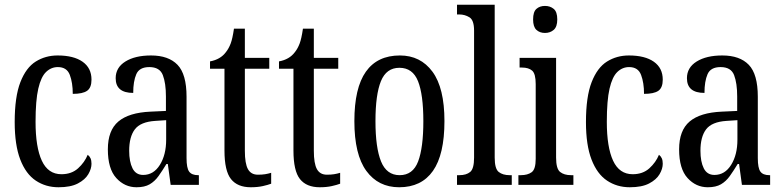

<svg xmlns="http://www.w3.org/2000/svg" viewBox="-20 -780 3301 810"><path d="M227 10Q173 10 131 -18Q89 -46 65.5 -107Q42 -168 42 -265Q42 -372 66 -433.5Q90 -495 131 -520.5Q172 -546 223 -546Q291 -546 328.5 -519.5Q366 -493 366 -444Q366 -410 347.5 -397Q329 -384 287 -384Q287 -431 274.5 -464Q262 -497 224 -497Q196 -497 174.5 -476.5Q153 -456 141.5 -406Q130 -356 130 -266Q130 -159 156.5 -102Q183 -45 239 -45Q282 -45 309.5 -70Q337 -95 350 -127Q358 -121 362 -112Q366 -103 366 -89Q366 -68 352.5 -45Q339 -22 308.5 -6Q278 10 227 10Z M556 10Q506 10 470.5 -29Q435 -68 435 -150Q435 -230 479.5 -267.5Q524 -305 615 -309L680 -312V-373Q680 -429 667 -463Q654 -497 610 -497Q568 -497 555 -467Q542 -437 542 -388Q468 -388 468 -450Q468 -495 509 -520.5Q550 -546 617 -546Q691 -546 729 -506.5Q767 -467 767 -372V-113Q767 -71 778 -56Q789 -41 816 -41H819V0H700L688 -88H682Q665 -60 649 -37.5Q633 -15 611.5 -2.5Q590 10 556 10ZM584 -42Q628 -42 654.5 -84.5Q681 -127 681 -191V-273L635 -270Q573 -266 549 -234.5Q525 -203 525 -144Q525 -98 539 -70Q553 -42 584 -42Z M1038 10Q982 10 954.5 -24.5Q927 -59 927 -145V-490H866V-521Q910 -529 933 -560Q945 -575 953 -596Q961 -617 967 -659H1013V-536H1116V-490H1013V-144Q1013 -90 1026 -66.5Q1039 -43 1068 -43Q1085 -43 1098 -45Q1111 -47 1124 -51V-5Q1111 0 1089 5Q1067 10 1038 10Z M1329 10Q1273 10 1245.5 -24.5Q1218 -59 1218 -145V-490H1157V-521Q1201 -529 1224 -560Q1236 -575 1244 -596Q1252 -617 1258 -659H1304V-536H1407V-490H1304V-144Q1304 -90 1317 -66.5Q1330 -43 1359 -43Q1376 -43 1389 -45Q1402 -47 1415 -51V-5Q1402 0 1380 5Q1358 10 1329 10Z M1664 10Q1576 10 1525.5 -59Q1475 -128 1475 -269Q1475 -409 1523.5 -477.5Q1572 -546 1667 -546Q1754 -546 1804.5 -477.5Q1855 -409 1855 -269Q1855 -128 1806.5 -59Q1758 10 1664 10ZM1666 -41Q1722 -41 1744 -99Q1766 -157 1766 -269Q1766 -381 1743.5 -437.5Q1721 -494 1665 -494Q1610 -494 1587 -437.5Q1564 -381 1564 -269Q1564 -157 1587.5 -99Q1611 -41 1666 -41Z M1908 0V-41H1918Q1947 -41 1963.5 -54.5Q1980 -68 1980 -115V-651Q1980 -695 1960.5 -707Q1941 -719 1918 -719H1908V-760H2067V-115Q2067 -68 2084 -54.5Q2101 -41 2130 -41H2139V0Z M2279 -641Q2257 -641 2243 -654Q2229 -667 2229 -698Q2229 -730 2243 -742.5Q2257 -755 2279 -755Q2301 -755 2316 -742.5Q2331 -730 2331 -698Q2331 -667 2316 -654Q2301 -641 2279 -641ZM2167 0V-41H2177Q2206 -41 2223 -53.5Q2240 -66 2240 -110V-425Q2240 -469 2225 -482Q2210 -495 2182 -495H2172V-536H2326V-115Q2326 -68 2343 -54.5Q2360 -41 2389 -41H2399V0Z M2637 10Q2583 10 2541 -18Q2499 -46 2475.5 -107Q2452 -168 2452 -265Q2452 -372 2476 -433.5Q2500 -495 2541 -520.5Q2582 -546 2633 -546Q2701 -546 2738.5 -519.5Q2776 -493 2776 -444Q2776 -410 2757.5 -397Q2739 -384 2697 -384Q2697 -431 2684.5 -464Q2672 -497 2634 -497Q2606 -497 2584.5 -476.5Q2563 -456 2551.5 -406Q2540 -356 2540 -266Q2540 -159 2566.5 -102Q2593 -45 2649 -45Q2692 -45 2719.5 -70Q2747 -95 2760 -127Q2768 -121 2772 -112Q2776 -103 2776 -89Q2776 -68 2762.5 -45Q2749 -22 2718.5 -6Q2688 10 2637 10Z M2966 10Q2916 10 2880.5 -29Q2845 -68 2845 -150Q2845 -230 2889.5 -267.5Q2934 -305 3025 -309L3090 -312V-373Q3090 -429 3077 -463Q3064 -497 3020 -497Q2978 -497 2965 -467Q2952 -437 2952 -388Q2878 -388 2878 -450Q2878 -495 2919 -520.5Q2960 -546 3027 -546Q3101 -546 3139 -506.5Q3177 -467 3177 -372V-113Q3177 -71 3188 -56Q3199 -41 3226 -41H3229V0H3110L3098 -88H3092Q3075 -60 3059 -37.5Q3043 -15 3021.5 -2.5Q3000 10 2966 10ZM2994 -42Q3038 -42 3064.5 -84.5Q3091 -127 3091 -191V-273L3045 -270Q2983 -266 2959 -234.5Q2935 -203 2935 -144Q2935 -98 2949 -70Q2963 -42 2994 -42Z"/></svg>

Font: Noto Serif Myanmar ExtraCondensed
Style: Regular
Weight: 400
Width: 2
Designer: Ben Mitchell and the Monotype Design Team
Foundry: Monotype Imaging Inc.
Version: Version 2.106; ttfautohint (v1.8.4.7-5d5b)